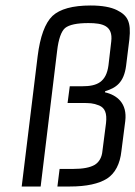

<svg xmlns="http://www.w3.org/2000/svg" viewBox="-20 -679 493 699"><path d="M362 -343 363 -347C403 -359 431 -379 439 -439L451 -536C458 -600 444 -623 406 -642C384 -653 352 -659 310 -659C244 -659 198 -646 171 -621C144 -595 126 -546 117 -474L59 0H128L188 -494C193 -537 203 -565 217 -577C232 -589 260 -595 302 -595C353 -595 392 -586 385 -528L375 -442C367 -379 332 -365 280 -365H234L226 -304H275C307 -304 318 -304 341 -295C362 -286 370 -267 366 -231L353 -130C351 -106 341 -89 325 -79C308 -69 282 -64 246 -64H197L189 0H234C295 0 340 -10 370 -29C399 -48 417 -82 422 -129L436 -238C444 -303 406 -333 362 -343Z"/></svg>

Font: Gamestation Condensed
Style: Italic
Weight: 400
Width: 3
Designer: Jonas Hecksher
Foundry: Jonas Hecksher, Playtypeª, e-types AS
Version: Version 1.003